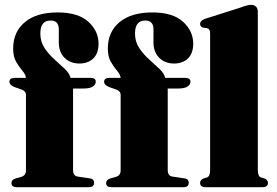

<svg xmlns="http://www.w3.org/2000/svg" viewBox="-20 -775 1146 795"><path d="M282.5 -71.5Q282.5 -47 301 -44L351.5 -36.5Q369.5 -34.5 369.5 -18Q369.5 0 348 0H48.5Q27.5 0 27.5 -17Q27.5 -31 44.5 -36L67.5 -42.5Q87.5 -48.5 87.5 -69V-383Q87.5 -396.5 71.5 -403.5L38.5 -415Q19 -424 19 -436Q19 -452.5 40.5 -452.5H87.5Q86 -466.5 73 -481.8Q60 -497 47.2 -518.5Q34.5 -540 34.5 -573.5Q34.5 -643 82.8 -683.2Q131 -723.5 219 -723.5Q303.5 -723.5 345.8 -685Q388 -646.5 388 -594.5Q388 -553.5 366 -532.8Q344 -512 309 -512Q270.5 -512 247 -536Q223.5 -560 223.5 -599V-653.5Q223.5 -690 189.5 -690Q147 -690 147 -636.5Q147 -602 164.5 -576Q182 -550 205.5 -529Q229 -508 248.5 -489.5Q268 -471 272 -452.5H355Q376.5 -452.5 376.5 -437Q376.5 -424.5 364.2 -416.5Q352 -408.5 326 -408.5H282.5ZM674.5 -71.5Q674.5 -47 693 -44L743.5 -36.5Q761.5 -34.5 761.5 -18Q761.5 0 740 0H440.5Q419.5 0 419.5 -17Q419.5 -31 436.5 -36L459.5 -42.5Q479.5 -48.5 479.5 -69V-383Q479.5 -396.5 463.5 -403.5L430.5 -415Q411 -424 411 -436Q411 -452.5 432.5 -452.5H479.5Q478 -466.5 465 -481.8Q452 -497 439.2 -518.5Q426.5 -540 426.5 -573.5Q426.5 -643 474.8 -683.2Q523 -723.5 611 -723.5Q695.5 -723.5 737.8 -685Q780 -646.5 780 -594.5Q780 -553.5 758 -532.8Q736 -512 701 -512Q662.5 -512 639 -536Q615.5 -560 615.5 -599V-653.5Q615.5 -690 581.5 -690Q539 -690 539 -636.5Q539 -602 556.5 -576Q574 -550 597.5 -529Q621 -508 640.5 -489.5Q660 -471 664 -452.5H747Q768.5 -452.5 768.5 -437Q768.5 -424.5 756.2 -416.5Q744 -408.5 718 -408.5H674.5ZM1047.5 -727.5V-71Q1047.5 -45 1060.5 -40.5L1075 -36Q1089.5 -30 1089.5 -18Q1089.5 0 1067 0H831Q808.5 0 808.5 -18Q808.5 -30 822.5 -36L837.5 -40.5Q850 -45 850 -71V-637.5Q850 -655.5 837 -658.5L822 -660.5Q808.5 -663.5 808.5 -676.5Q808.5 -689 827.5 -696.5L975 -743.5Q1006 -755 1019 -755Q1033 -755 1040.2 -747.2Q1047.5 -739.5 1047.5 -727.5Z"/></svg>

Font: Fraunces 72pt S000 Black
Style: Regular
Weight: 900
Version: Version 1.000; ttfautohint (v1.8.3)